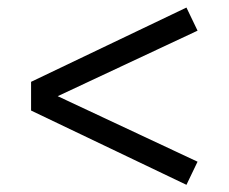

<svg xmlns="http://www.w3.org/2000/svg" viewBox="-20 -595 618 519"><path d="M64 -296.2V-373.8L484 -574.6L514 -512.1L136 -335L514 -157.9L484 -95.4Z"/></svg>

Font: Oxanium ExtraLight
Style: Regular
Weight: 200
Designer: Severin Meyer
Version: Version 2.000